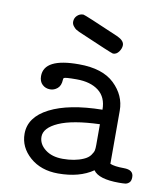

<svg xmlns="http://www.w3.org/2000/svg" viewBox="-75 -702 661 770"><g transform="rotate(10 255.0 -316.5)"><path d="M53.2 -127.9Q53.2 -195.8 130.6 -235.4Q208 -274.9 344.2 -276.9Q344.2 -327.6 311 -353.3Q277.8 -378.9 221.2 -378.9Q196.3 -378.9 184.1 -377.9Q171.9 -377 169.4 -375Q167 -373 167 -367.2Q166 -343.3 152.6 -332Q139.2 -320.8 123 -320.8Q104 -320.8 91.1 -333Q78.1 -345.2 78.1 -367.2Q78.1 -440.4 220.2 -439.9Q316.4 -439.9 364.7 -393.6Q413.1 -347.2 413.1 -285.2V-68.8Q431.2 -61 469.2 -61Q509.3 -61 508.8 -30.8Q508.8 -15.6 501.5 -8.8Q494.1 -2 485.6 -1Q477.1 0 460 0Q377 0 355 -32.2Q299.8 5.9 212.9 5.9Q143.1 5.9 98.1 -33.4Q53.2 -72.8 53.2 -127.9ZM122.1 -127.9Q122.1 -98.1 149.4 -76.7Q176.8 -55.2 221.2 -55.2Q270 -55.2 305.2 -70.8Q323.2 -78.6 332 -90.8Q340.8 -103 342.5 -111.1Q344.2 -119.1 344.2 -133.8V-217.8Q233.4 -213.9 177.7 -189Q122.1 -164.1 122.1 -127.9ZM167 -604Q167 -619.1 177.5 -629.2Q188 -639.2 201.2 -639.2H203.1Q209 -639.2 352.1 -577.1Q379.9 -564 379.9 -545.9Q379.9 -532.7 370.4 -519.3Q360.8 -505.9 347.2 -505.9H346.2Q341.3 -505.9 198.2 -567.9Q188.5 -572.8 184.3 -575.4Q180.2 -578.1 173.6 -586.2Q167 -594.2 167 -604Z"/></g></svg>

Font: CMU Typewriter Text Variable Width
Style: Medium
Weight: 500
Version: Version 0.7.0